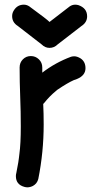

<svg xmlns="http://www.w3.org/2000/svg" viewBox="-20 -791 393 822"><path d="M97 11Q91 11 84 9Q48 -1 48 -37Q48 -44 50 -51Q61 -108 61 -115L63 -132Q69 -175 69 -250Q69 -314 66.5 -377Q64 -440 64 -502Q64 -523 78 -537Q92 -551 112 -551Q132 -551 146.5 -537Q161 -523 161 -502V-480Q217 -523 284 -548Q291 -550 298 -550Q310 -550 325 -541Q346 -527 346 -499Q346 -468 310 -453L296 -448Q269 -436 226 -407L220 -402Q192 -379 169 -350L165 -346Q167 -306 167 -258Q167 -140 144 -25Q139 -5 121 5Q109 11 97 11ZM192 -586Q173 -586 158 -601L56 -680Q32 -695 32 -722Q32 -735 39 -746Q54 -771 82 -771Q94 -771 105 -764Q183 -707 192 -697Q194 -698 279 -764Q290 -771 302 -771Q309 -771 316 -769Q353 -756 353 -721Q353 -695 328 -679L227 -601Q212 -586 192 -586Z"/></svg>

Font: Bad Comic
Style: Regular
Weight: 400
Designer: GGBotNet
Foundry: f0n7
Version: 0.9